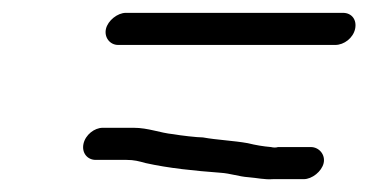

<svg xmlns="http://www.w3.org/2000/svg" viewBox="-20 -456 574 299"><path d="M129 -207H177C189 -207 196 -205 207 -202C243 -194 283 -190 323 -187C339 -186 352 -181 367 -180C380 -179 392 -176 405 -177H453C466 -177 481 -189 484 -202C487 -215 477 -227 464 -227H413C410 -226 406 -226 402 -227C390 -228 378 -230 366 -233C344 -237 318 -238 296 -242C287 -242 261 -245 250 -247C229 -249 211 -257 188 -257H140C127 -257 113 -246 110 -232C107 -218 116 -207 129 -207ZM164 -386H502C516 -386 530 -397 533 -411C536 -425 528 -436 514 -436H176C163 -436 148 -424 145 -411C142 -398 151 -386 164 -386Z"/></svg>

Font: Electronic
Style: BookIt
Weight: 400
Version: Version 1.011